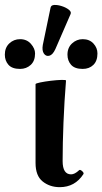

<svg xmlns="http://www.w3.org/2000/svg" viewBox="-104 -763 423 794"><path d="M143 11Q102 11 72.5 -12.5Q43 -36 43 -89V-415Q43 -418 62 -422Q81 -426 106 -429Q131 -432 150 -432.5Q169 -433 169 -430Q162 -343 158.5 -256Q155 -169 155 -97Q155 -42 190 -42Q205 -42 223 -59Q227 -63 235.5 -55.5Q244 -48 241 -43Q206 11 143 11ZM125 -560Q114 -536 100 -532.5Q86 -529 77.5 -541.5Q69 -554 73 -577L105 -731Q107 -742 121 -742.5Q135 -743 152 -737.5Q169 -732 180.5 -723Q192 -714 188 -705ZM-21 -478Q-54 -478 -69 -495Q-84 -512 -84 -537Q-84 -566 -65.5 -583.5Q-47 -601 -21 -601Q7 -601 24 -581.5Q41 -562 41 -542Q41 -511 23 -494.5Q5 -478 -21 -478ZM238 -478Q205 -478 190 -495Q175 -512 175 -537Q175 -566 194 -583.5Q213 -601 238 -601Q266 -601 282.5 -583Q299 -565 299 -542Q299 -511 282 -494.5Q265 -478 238 -478Z"/></svg>

Font: Junicode
Style: Bold
Weight: 700
Designer: Peter S. Baker
Version: Version 2.100; ttfautohint (v1.8.4)